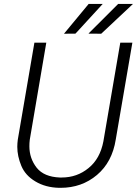

<svg xmlns="http://www.w3.org/2000/svg" viewBox="-20 -923 683 954"><path d="M419.4 -755.9 482.9 -755.4 640.6 -903.3H566.9ZM297.9 -755.4 355 -755.9 490.2 -903.3H420.4ZM577.6 -710.9 493.7 -220.7C482.9 -163.6 458.5 -119.1 419.9 -87.9C381.8 -56.6 337.4 -41 286.6 -41C283.7 -41 280.3 -41 277.3 -41C225.1 -43 186.5 -59.1 162.1 -89.8C138.2 -120.6 126 -155.8 126 -196.3C126 -206.5 126.5 -217.3 127.9 -228.5L210 -710.9H150.9L68.4 -229C66.9 -216.8 65.9 -205.1 65.9 -193.8C65.9 -162.1 72.8 -130.9 85.9 -99.1C99.1 -67.4 122.1 -41.5 155.8 -21.5C189 -1.5 228.5 9.3 274.4 10.3C276.4 10.3 278.8 10.3 280.8 10.3C351.1 10.3 411.6 -11.2 461.9 -53.7C512.2 -96.2 543.5 -155.3 555.2 -230L637.7 -710.9Z"/></svg>

Font: Roboto Light
Style: Italic
Weight: 300
Italic angle: -12°
Designer: Google
Version: Version 2.137; 2017